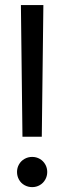

<svg xmlns="http://www.w3.org/2000/svg" viewBox="-20 -748 260 776"><path d="M64.5 -727.5H155.3L148.9 -195.3H70.8ZM48.8 -52.9Q48.8 -69.7 56.9 -83.7Q64.9 -97.7 79 -105.7Q93.1 -113.8 110 -113.8Q127 -113.8 140.9 -105.7Q154.8 -97.7 162.8 -83.7Q170.9 -69.7 170.9 -52.9Q170.9 -36.1 162.8 -22Q154.8 -7.8 140.8 0.2Q126.8 8.3 110 8.3Q93.3 8.3 79 0.3Q64.8 -7.6 56.8 -21.9Q48.8 -36.1 48.8 -52.9Z"/></svg>

Font: Intratopia Thin
Style: Regular
Weight: 100
Designer: Rasmus Andersson
Foundry: rsms
Version: Version 3.000;Glyphs 3.2.3 (3260)